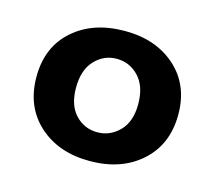

<svg xmlns="http://www.w3.org/2000/svg" viewBox="-63 -781 571 510"><g transform="rotate(15 222.0 -526.0)"><path d="M223 -705Q309 -705 363 -656.5Q417 -608 417 -527Q417 -445 362.5 -396Q308 -347 221 -347Q135 -347 81 -396Q27 -445 27 -527Q27 -609 81.5 -657Q136 -705 223 -705ZM307 -526Q307 -575 282 -601.5Q257 -628 221 -628Q186 -628 161 -601.5Q136 -575 136 -526Q136 -478 160.5 -452Q185 -426 221 -426Q256 -426 281.5 -452Q307 -478 307 -526Z"/></g></svg>

Font: SVN-Poppins SemiBold
Style: Regular
Weight: 600
Designer: Ninad Kale (Devanagari), Jonny Pinhorn (Latin)
Foundry: Indian Type Foundry
Version: Version 3.002 2017